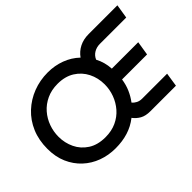

<svg xmlns="http://www.w3.org/2000/svg" viewBox="-119 -1035 1368 1368"><g transform="rotate(-45 565.0 -350.5)"><path d="M401 12Q330 12 267.5 -11Q205 -34 157 -78.5Q109 -123 81.5 -186Q54 -249 54 -329Q54 -417 84 -487.5Q114 -558 168 -608.5Q222 -659 292 -686Q362 -713 441 -713Q510 -713 572 -690Q634 -667 681 -622Q707 -659 747.5 -679.5Q788 -700 841 -700H1130L1113 -594H848Q814 -594 787.5 -578Q761 -562 749 -533Q764 -505 772.5 -474Q781 -443 783 -409H1049L1032 -303H780Q773 -255 755 -214Q737 -173 711 -139Q723 -124 741.5 -114.5Q760 -105 785 -105H1036L1020 0H763Q715 0 685 -17Q655 -34 634 -62Q586 -24 528 -6Q470 12 401 12ZM406 -95Q468 -95 516.5 -117.5Q565 -140 598.5 -178.5Q632 -217 650 -265.5Q668 -314 668 -366Q668 -431 640.5 -485.5Q613 -540 560.5 -573Q508 -606 433 -606Q371 -606 322 -583Q273 -560 239.5 -521.5Q206 -483 188.5 -434.5Q171 -386 171 -334Q171 -272 197 -217.5Q223 -163 275.5 -129Q328 -95 406 -95Z"/></g></svg>

Font: MuseoModerno Medium
Style: Italic
Weight: 500
Italic angle: -9°
Designer: Pablo Cosgaya, Héctor Gatti, Marcela Romero, and the Authors of The MuseoModerno Project.
Foundry: Omnibus-Type Team
Version: Version 1.003